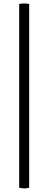

<svg xmlns="http://www.w3.org/2000/svg" viewBox="-20 -936 270 1099"><path d="M147 -913.1V138.2Q121.1 147 89.8 138.2V-913.1Q120.1 -919.4 147 -913.1Z"/></svg>

Font: Adamina
Style: Regular
Weight: 400
Designer: Cyreal (www.cyreal.org)
Foundry: Cyreal (www.cyreal.org)
Version: Version 1.010